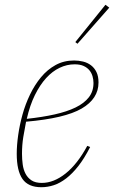

<svg xmlns="http://www.w3.org/2000/svg" viewBox="-20 -771 477 803"><path d="M153 12Q98 12 74 -22.5Q50 -57 50 -128Q50 -163 56 -205.5Q62 -248 74 -291.5Q86 -335 105.5 -375.5Q125 -416 151.5 -448Q178 -480 212.5 -499Q247 -518 290 -518Q309 -518 327.5 -513.5Q346 -509 360.5 -498Q375 -487 383.5 -469.5Q392 -452 392 -426Q392 -358 321.5 -317Q251 -276 89 -262Q83 -232 77.5 -198.5Q72 -165 72 -128Q72 -105 75 -83Q78 -61 87 -44Q96 -27 112 -16.5Q128 -6 155 -6Q205 -6 254.5 -45.5Q304 -85 345 -161L357 -156Q333 -109 308 -77Q283 -45 257 -25Q231 -5 205 3.5Q179 12 153 12ZM92 -274Q157 -281 208.5 -292.5Q260 -304 296 -321.5Q332 -339 351.5 -364Q371 -389 371 -424Q371 -438 367 -452Q363 -466 354 -477Q345 -488 330 -495Q315 -502 292 -502Q260 -502 229.5 -487.5Q199 -473 173 -444.5Q147 -416 126 -373.5Q105 -331 92 -274ZM295 -595 421 -751 437 -739 304 -588Z"/></svg>

Font: IBM Plex Serif Thin
Style: Italic
Weight: 100
Italic angle: -14°
Designer: Mike Abbink, Paul van der Laan, Pieter van Rosmalen
Foundry: Bold Monday
Version: Version 3.001